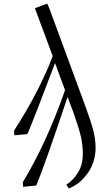

<svg xmlns="http://www.w3.org/2000/svg" viewBox="-20 -748 592 1071"><path d="M58.1 -19Q199.2 -237.8 273.9 -435.1L174.8 -702.1L243.2 -728L254.9 -702.1L456.1 -155.8Q486.8 -71.8 500 -21.5Q513.2 28.8 513.2 76.2Q513.2 154.8 470 216.8Q426.8 278.8 363.8 303.2L350.1 282.2Q387.7 258.3 414.8 215.1Q441.9 171.9 441.9 111.8Q441.9 59.6 430.9 12.5Q419.9 -34.7 388.2 -124L356.9 -207Q227.1 181.2 182.1 287.1L108.9 293.9L106.9 269Q240.2 48.8 342.8 -245.1L287.1 -396Q161.6 -64.9 132.8 0L60.1 6.8Z"/></svg>

Font: Dehuti Alt
Style: Book
Weight: 400
Version: Version 1.2